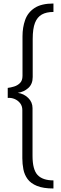

<svg xmlns="http://www.w3.org/2000/svg" viewBox="-20 -862 348 1092"><path d="M284 210Q226 210 190.5 195.5Q155 181 137 156.5Q119 132 113 101Q107 70 107 38V-236Q107 -259 94.5 -275Q82 -291 63 -299Q44 -307 24 -305V-362Q41 -364 60.5 -370Q80 -376 94 -390Q108 -404 108 -431V-656Q108 -706 123 -748.5Q138 -791 176.5 -816.5Q215 -842 284 -842V-794Q244 -794 218 -779.5Q192 -765 179 -732Q166 -699 166 -640V-424Q166 -384 141 -361.5Q116 -339 81 -334Q116 -329 140.5 -305Q165 -281 165 -247V24Q165 103 194 133.5Q223 164 284 164Z"/></svg>

Font: Exo Thin Light
Style: Regular
Weight: 300
Version: Version 2.000